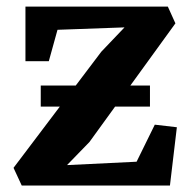

<svg xmlns="http://www.w3.org/2000/svg" viewBox="-20 -576 592 596"><path d="M366.5 -491 158.5 -483.5 131.5 -386H59V-555.5H501L524.5 -503.5L257.5 -135L188 -63.5L404 -74L460.5 -189L529 -181L507.5 0H47.5L22 -55L294.5 -415.5ZM106.5 -310.5H445.5V-245H106.5Z"/></svg>

Font: Merriweather Light 18pt
Style: Bold
Weight: 700
Version: Version 2.100